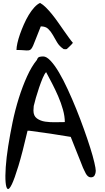

<svg xmlns="http://www.w3.org/2000/svg" viewBox="-20 -1264 710 1303"><path d="M230.5 -857.4Q236.3 -875 247.6 -877.9Q258.8 -880.9 273.4 -880.9Q295.9 -880.9 323.7 -851.1Q351.6 -821.3 380.9 -771.5Q410.2 -721.7 439.9 -657.2Q469.7 -592.8 497.6 -523.9Q525.4 -455.1 549.8 -386.7Q574.2 -318.4 592.3 -261.2Q610.4 -204.1 620.1 -162.1Q629.9 -120.1 629.9 -104.5Q629.9 -88.9 622.6 -74.7Q615.2 -60.5 596.7 -60.5Q585 -60.5 576.7 -67.9Q568.4 -75.2 562.5 -85.9Q556.6 -96.7 551.8 -107.4Q546.9 -118.2 543 -126Q539.1 -136.7 526.9 -167Q514.6 -197.3 501.5 -230.5Q488.3 -263.7 476.6 -293Q464.8 -322.3 460 -335Q391.6 -346.7 322.8 -356.9Q253.9 -367.2 177.7 -377H167Q131.8 -225.6 105 -137.7Q78.1 -49.8 60.1 -12.7Q42 24.4 31.7 18.1Q21.5 11.7 18.1 -26.9Q14.6 -65.4 19 -129.9Q23.4 -194.3 35.6 -272Q47.9 -349.6 65.4 -434.6Q83 -519.5 107.9 -598.6Q132.8 -677.7 163.6 -745.6Q194.3 -813.5 230.5 -857.4ZM207 -513.7Q207 -477.5 230.5 -460.4Q253.9 -443.4 287.1 -438.5Q320.3 -433.6 356.9 -434.6Q393.6 -435.5 419.9 -435.5Q419.9 -474.6 407.2 -520Q394.5 -565.4 375 -610.4Q355.5 -655.3 333.5 -697.8Q311.5 -740.2 293 -774.4Q282.2 -763.7 270 -734.9Q257.8 -706.1 245.6 -670.4Q233.4 -634.8 223.6 -600.6Q213.9 -566.4 209 -544.9Q209 -542 208 -529.8Q207 -517.6 207 -513.7ZM252 -1244.1Q271.5 -1233.4 292 -1212.9Q312.5 -1192.4 333.5 -1166.5Q354.5 -1140.6 374.5 -1111.8Q394.5 -1083 413.1 -1056.6Q431.6 -1030.3 447.8 -1007.8Q463.9 -985.4 474.6 -973.6Q473.6 -971.7 468.8 -965.8Q463.9 -960 457 -953.6Q450.2 -947.3 443.4 -940.4Q436.5 -933.6 432.6 -930.7Q429.7 -930.7 428.7 -930.7Q425.8 -929.7 422.9 -929.7Q418.9 -929.7 416 -930.7Q413.1 -930.7 412.1 -930.7Q382.8 -950.2 367.2 -977.1Q351.6 -1003.9 337.9 -1027.8Q324.2 -1051.8 306.6 -1068.4Q289.1 -1085 256.8 -1085Q236.3 -1035.2 224.6 -1003.9Q212.9 -972.7 205.1 -955.1Q197.3 -937.5 190.4 -930.2Q183.6 -922.9 172.4 -921.9Q161.1 -920.9 142.1 -922.9Q123 -924.8 91.8 -924.8Q91.8 -943.4 98.1 -971.7Q104.5 -1000 115.7 -1032.2Q127 -1064.5 142.1 -1098.6Q157.2 -1132.8 174.8 -1162.1Q192.4 -1191.4 212.4 -1213.4Q232.4 -1235.4 252 -1244.1Z"/></svg>

Font: Gloria Hallelujah
Style: Regular
Weight: 400
Designer: Kimberly Geswein
Foundry: Kimberly Geswein
Version: Version 1.004 2010